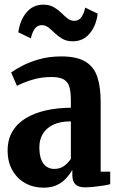

<svg xmlns="http://www.w3.org/2000/svg" viewBox="-20 -814 515 844"><path d="M171.5 11Q127 11 91.2 -8.8Q55.5 -28.5 34.5 -65.2Q13.5 -102 13.5 -152Q13.5 -201 34.8 -236.5Q56 -272 94 -294.8Q132 -317.5 182.2 -328.8Q232.5 -340 291.5 -340.5V-373.5Q291.5 -408 285.5 -430.5Q279.5 -453 261.2 -464.2Q243 -475.5 206 -475.5Q158.5 -475.5 117.2 -462Q76 -448.5 54.5 -436.5L29 -495.5Q45.5 -507.5 77 -524.2Q108.5 -541 152.2 -553.5Q196 -566 249.5 -566Q319 -566 356.5 -542.5Q394 -519 408.2 -474.8Q422.5 -430.5 422.5 -367V-59.5H464.5V-4.5Q454.5 -1.5 434.8 1.8Q415 5 393 7.2Q371 9.5 352.5 9.5Q325.5 9.5 311.8 -3.5Q298 -16.5 298 -44V-66.5Q287.5 -49 271.2 -30.8Q255 -12.5 230.8 -0.8Q206.5 11 171.5 11ZM218 -71.5Q244 -71.5 261.5 -84.2Q279 -97 291.5 -115.5V-280.5Q244.5 -280.5 214 -265.8Q183.5 -251 168.2 -225.5Q153 -200 153 -167Q153 -132.5 161.8 -111.5Q170.5 -90.5 185.2 -81Q200 -71.5 218 -71.5ZM60.5 -672Q68 -726 96.8 -759.8Q125.5 -793.5 170 -793.5Q197 -793.5 215.8 -782.8Q234.5 -772 248.8 -758Q263 -744 276.5 -733.2Q290 -722.5 306.5 -722.5Q326.5 -722.5 337.8 -738.5Q349 -754.5 354.5 -780.5L409.5 -754Q402.5 -700 373.8 -666.2Q345 -632.5 300 -632.5Q273 -632.5 254.5 -643.2Q236 -654 221.5 -668Q207 -682 193.5 -692.8Q180 -703.5 164 -703.5Q144 -703.5 132.8 -687.5Q121.5 -671.5 115.5 -645.5Z"/></svg>

Font: Merriweather 24pt SemiCondensed
Style: Bold
Weight: 700
Width: 4
Designer: Eben Sorkin
Foundry: Eben Sorkin
Version: Version 2.100